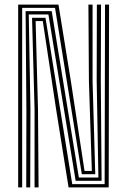

<svg xmlns="http://www.w3.org/2000/svg" viewBox="-20 -820 556 840"><path d="M59.5 0V-800H235.8L290.2 -464L349.8 -72.2H381.8L369 -465.5L366.8 -800H385V-465.5L396.8 -57.8H338L220.8 -785.5H77V0ZM94.8 0 95.5 -342 92 -771.2H206.2L325 -43.2H410.5L403 -465.5L403.8 -800H422L421 -465.5L424.5 -29H311L191.8 -756.8H105.8L113.2 -342L112.2 0ZM131.2 0V-342L120.2 -742.2H179L296 -14.5H437.8L439.5 -800H457.2L455.5 0H280L225 -345L167.2 -727.8H135.8L146.2 -342L148.8 0Z"/></svg>

Font: Big Shoulders Inline Text Medium
Style: Regular
Weight: 500
Designer: Patric King
Foundry: XO Type Co
Version: Version 1.000